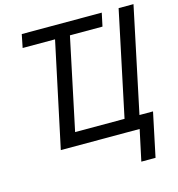

<svg xmlns="http://www.w3.org/2000/svg" viewBox="-128 -824 1038 1122"><g transform="rotate(-15 391.0 -263.5)"><path d="M90 -634H286L151 0H628L588 187H674L730 -79H648L782 -714H692L558 -80H259L376 -634H573L590 -714H106Z"/></g></svg>

Font: BC Sans
Style: Italic
Weight: 400
Italic angle: -12°
Designer: Monotype Design Team
Designer: Province of B.C.
Foundry: Monotype Imaging Inc.
Version: Version 2.000;GOOG;noto-source:20170915:90ef993387c0